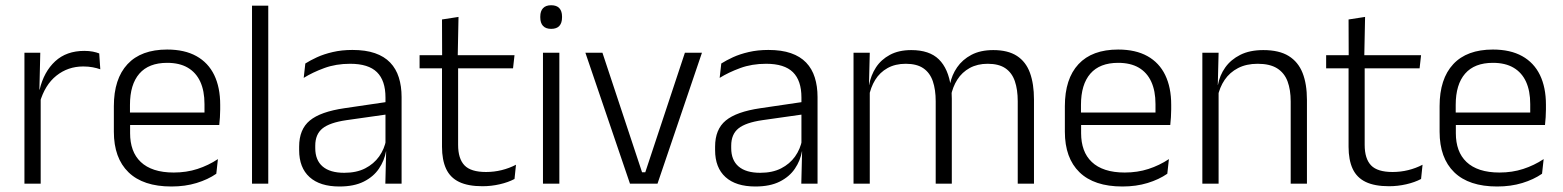

<svg xmlns="http://www.w3.org/2000/svg" viewBox="-20 -684 5822 715"><path d="M128 -301.5 112.5 -348 127.5 -350Q143.5 -417 185.5 -455.8Q227.5 -494.5 294 -494.5Q311.5 -494.5 325.5 -491.8Q339.5 -489 349.5 -485L353.5 -426Q341 -430.5 325 -433.5Q309 -436.5 290 -436.5Q233 -436.5 190 -402.2Q147 -368 128 -301.5ZM131.5 0H71V-487.5H130L126.5 -341L131.5 -336Z M618.5 10.5Q513 10.5 458.5 -42.5Q404 -95.5 404 -193.5V-288.5Q404 -390.5 454.8 -445Q505.5 -499.5 602.5 -499.5Q667.5 -499.5 711.5 -475Q755.5 -450.5 777.8 -404.5Q800 -358.5 800 -294V-276.5Q800 -262 799 -247.5Q798 -233 796.5 -218.5H740.5Q741.5 -240.5 741.5 -260.2Q741.5 -280 741.5 -296.5Q741.5 -345.5 725.8 -379.8Q710 -414 679.2 -432Q648.5 -450 602.5 -450Q534 -450 499 -409.8Q464 -369.5 464 -293.5V-246L464.5 -238V-187.5Q464.5 -154 474.2 -127Q484 -100 504.2 -80.8Q524.5 -61.5 555.2 -51.5Q586 -41.5 627 -41.5Q674.5 -41.5 715.2 -54.8Q756 -68 791.5 -91.5L785.5 -37Q754.5 -15.5 712 -2.5Q669.5 10.5 618.5 10.5ZM783 -218.5H435.5V-265H783Z M979 0H918.5V-663H979Z M1475.5 0H1415L1418 -121.5L1415.5 -131V-288.5V-321Q1415.5 -384 1383.8 -415.2Q1352 -446.5 1284 -446.5Q1231 -446.5 1187.5 -430.5Q1144 -414.5 1111 -394L1117 -447.5Q1135 -459 1160.5 -470.8Q1186 -482.5 1219.2 -490.2Q1252.5 -498 1292.5 -498Q1341.5 -498 1376.2 -486Q1411 -474 1433 -451Q1455 -428 1465.2 -395.5Q1475.5 -363 1475.5 -322.5ZM1244 10.5Q1171.5 10.5 1132.8 -24.5Q1094 -59.5 1094 -125V-138Q1094 -202.5 1133.8 -235.2Q1173.5 -268 1262.5 -281L1425.5 -305L1428.5 -259L1270 -236.5Q1208 -227.5 1181 -205.8Q1154 -184 1154 -141.5V-132.5Q1154 -87.5 1181.5 -64Q1209 -40.5 1262 -40.5Q1307.5 -40.5 1339.8 -57Q1372 -73.5 1391.8 -101.2Q1411.5 -129 1418 -163.5L1430 -120.5H1417.5Q1411.5 -86 1391.2 -56Q1371 -26 1334.8 -7.8Q1298.5 10.5 1244 10.5Z M1776.5 9.5Q1723 9.5 1689.8 -6.5Q1656.5 -22.5 1641.2 -55.5Q1626 -88.5 1626 -137.5V-455.5H1686V-144.5Q1686 -93 1709.8 -68.2Q1733.5 -43.5 1790 -43.5Q1820 -43.5 1848.2 -50.5Q1876.5 -57.5 1901.5 -70.5L1896 -17.5Q1872.5 -5 1841 2.2Q1809.5 9.5 1776.5 9.5ZM1890.5 -429.5H1542.5V-478.5H1896ZM1684.5 -471.5H1626.5L1626 -611.5L1687.5 -621Z M2063 0H2002V-487.5H2063ZM2032.5 -576.5Q2012.5 -576.5 2002.2 -587.5Q1992 -598.5 1992 -619V-622.5Q1992 -642.5 2002.2 -653.5Q2012.5 -664.5 2032.5 -664.5Q2053 -664.5 2063 -653.5Q2073 -642.5 2073 -622.5V-619Q2073 -598.5 2063 -587.5Q2053 -576.5 2032.5 -576.5Z M2371 -42.5H2383L2530.5 -487.5H2594L2428.5 0H2326L2160 -487.5H2223.5Z M3024.5 0H2964L2967 -121.5L2964.5 -131V-288.5V-321Q2964.5 -384 2932.8 -415.2Q2901 -446.5 2833 -446.5Q2780 -446.5 2736.5 -430.5Q2693 -414.5 2660 -394L2666 -447.5Q2684 -459 2709.5 -470.8Q2735 -482.5 2768.2 -490.2Q2801.5 -498 2841.5 -498Q2890.5 -498 2925.2 -486Q2960 -474 2982 -451Q3004 -428 3014.2 -395.5Q3024.5 -363 3024.5 -322.5ZM2793 10.5Q2720.5 10.5 2681.8 -24.5Q2643 -59.5 2643 -125V-138Q2643 -202.5 2682.8 -235.2Q2722.5 -268 2811.5 -281L2974.5 -305L2977.5 -259L2819 -236.5Q2757 -227.5 2730 -205.8Q2703 -184 2703 -141.5V-132.5Q2703 -87.5 2730.5 -64Q2758 -40.5 2811 -40.5Q2856.5 -40.5 2888.8 -57Q2921 -73.5 2940.8 -101.2Q2960.5 -129 2967 -163.5L2979 -120.5H2966.5Q2960.5 -86 2940.2 -56Q2920 -26 2883.8 -7.8Q2847.5 10.5 2793 10.5Z M3830.5 0H3770V-307Q3770 -350.5 3759.2 -381.8Q3748.5 -413 3724 -429.8Q3699.5 -446.5 3658 -446.5Q3620 -446.5 3591.2 -430.8Q3562.5 -415 3545 -387.5Q3527.5 -360 3521 -325.5L3509.5 -371H3518Q3524.5 -404.5 3544.2 -433.2Q3564 -462 3597.5 -479.8Q3631 -497.5 3679 -497.5Q3733.5 -497.5 3767 -475.8Q3800.5 -454 3815.5 -412.8Q3830.5 -371.5 3830.5 -313.5ZM3219 0H3158.5V-487.5H3219L3216 -366.5L3219 -363.5ZM3524.5 0H3464.5V-307Q3464.5 -350 3453.8 -381.5Q3443 -413 3418.5 -429.8Q3394 -446.5 3353 -446.5Q3314 -446.5 3285.2 -430.5Q3256.5 -414.5 3239.2 -386.5Q3222 -358.5 3215.5 -322.5L3202 -367.5H3216.5Q3223 -403.5 3242 -432.8Q3261 -462 3294 -479.8Q3327 -497.5 3373.5 -497.5Q3441 -497.5 3476.2 -463Q3511.5 -428.5 3521 -360.5Q3523 -350 3523.8 -338.8Q3524.5 -327.5 3524.5 -316Z M4160 10.5Q4054.5 10.5 4000 -42.5Q3945.5 -95.5 3945.5 -193.5V-288.5Q3945.5 -390.5 3996.2 -445Q4047 -499.5 4144 -499.5Q4209 -499.5 4253 -475Q4297 -450.5 4319.2 -404.5Q4341.5 -358.5 4341.5 -294V-276.5Q4341.5 -262 4340.5 -247.5Q4339.5 -233 4338 -218.5H4282Q4283 -240.5 4283 -260.2Q4283 -280 4283 -296.5Q4283 -345.5 4267.2 -379.8Q4251.5 -414 4220.8 -432Q4190 -450 4144 -450Q4075.5 -450 4040.5 -409.8Q4005.5 -369.5 4005.5 -293.5V-246L4006 -238V-187.5Q4006 -154 4015.8 -127Q4025.5 -100 4045.8 -80.8Q4066 -61.5 4096.8 -51.5Q4127.5 -41.5 4168.5 -41.5Q4216 -41.5 4256.8 -54.8Q4297.5 -68 4333 -91.5L4327 -37Q4296 -15.5 4253.5 -2.5Q4211 10.5 4160 10.5ZM4324.5 -218.5H3977V-265H4324.5Z M4847 0H4786.5V-306Q4786.5 -349.5 4774.8 -381Q4763 -412.5 4736 -429.5Q4709 -446.5 4663.5 -446.5Q4621.5 -446.5 4590.5 -430.5Q4559.5 -414.5 4540.5 -386.5Q4521.5 -358.5 4514.5 -322.5L4502 -367.5H4515.5Q4522 -403.5 4542.8 -432.8Q4563.5 -462 4598.8 -479.8Q4634 -497.5 4684.5 -497.5Q4743.5 -497.5 4779 -475.5Q4814.5 -453.5 4830.8 -412.2Q4847 -371 4847 -312ZM4518 0H4457.5V-487.5H4518L4515 -367L4518 -364Z M5152.5 9.5Q5099 9.5 5065.8 -6.5Q5032.5 -22.5 5017.2 -55.5Q5002 -88.5 5002 -137.5V-455.5H5062V-144.5Q5062 -93 5085.8 -68.2Q5109.5 -43.5 5166 -43.5Q5196 -43.5 5224.2 -50.5Q5252.5 -57.5 5277.5 -70.5L5272 -17.5Q5248.5 -5 5217 2.2Q5185.5 9.5 5152.5 9.5ZM5266.5 -429.5H4918.5V-478.5H5272ZM5060.5 -471.5H5002.5L5002 -611.5L5063.5 -621Z M5555.5 10.5Q5450 10.5 5395.5 -42.5Q5341 -95.5 5341 -193.5V-288.5Q5341 -390.5 5391.8 -445Q5442.5 -499.5 5539.5 -499.5Q5604.5 -499.5 5648.5 -475Q5692.5 -450.5 5714.8 -404.5Q5737 -358.5 5737 -294V-276.5Q5737 -262 5736 -247.5Q5735 -233 5733.5 -218.5H5677.5Q5678.5 -240.5 5678.5 -260.2Q5678.5 -280 5678.5 -296.5Q5678.5 -345.5 5662.8 -379.8Q5647 -414 5616.2 -432Q5585.5 -450 5539.5 -450Q5471 -450 5436 -409.8Q5401 -369.5 5401 -293.5V-246L5401.5 -238V-187.5Q5401.5 -154 5411.2 -127Q5421 -100 5441.2 -80.8Q5461.5 -61.5 5492.2 -51.5Q5523 -41.5 5564 -41.5Q5611.5 -41.5 5652.2 -54.8Q5693 -68 5728.5 -91.5L5722.5 -37Q5691.5 -15.5 5649 -2.5Q5606.5 10.5 5555.5 10.5ZM5720 -218.5H5372.5V-265H5720Z"/></svg>

Font: Anek Kannada Medium Light
Style: Regular
Weight: 300
Version: Version 1.003